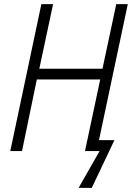

<svg xmlns="http://www.w3.org/2000/svg" viewBox="-20 -734 642 933"><path d="M362 179 464 0H393L467 -348H159L87 0H30L181 -714H238L171 -400H478L545 -714H601L461 -53H536L426 179Z"/></svg>

Font: Noto Sans SemiCondensed Light
Style: Italic
Weight: 300
Width: 4
Italic angle: -12°
Designer: Monotype Design Team
Foundry: Monotype Imaging Inc.
Version: Version 2.013; ttfautohint (v1.8.4.7-5d5b)